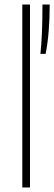

<svg xmlns="http://www.w3.org/2000/svg" viewBox="-20 -828 240 848"><path d="M78.5 0V-808H112.5V0ZM167.5 -808H199.5Q199.5 -681.5 181.5 -590H158.5Q167.5 -669 167.5 -808Z"/></svg>

Font: Encode Sans Semi Condensed Thin
Style: Regular
Weight: 250
Width: 4
Designer: Multiple Designers
Foundry: Impallari Type
Version: Version 2.000